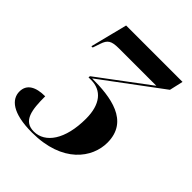

<svg xmlns="http://www.w3.org/2000/svg" viewBox="-246 -671 1047 1047"><g transform="rotate(45 277.0 -148.0)"><path d="M171 240C408 240 502 103 502 -12C502 -180 336 -201 195 -201L539 -457L557 -536H122L68 -322H78L93 -366C107 -408 125 -420 182 -420H471L178 -201L177 -191H197C277 -191 327 -133 327 -22C327 139 262 229 175 229C92 229 83 152 83 49C12 49 -35 73 -35 130C-35 189 20 240 171 240Z"/></g></svg>

Font: Noto Serif Display ExtraBold
Style: Italic
Weight: 800
Italic angle: -12°
Designer: Monotype Design Team
Foundry: Monotype Imaging Inc.
Version: Version 2.009